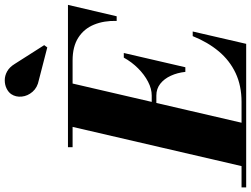

<svg xmlns="http://www.w3.org/2000/svg" viewBox="-192 -912 1056 808"><g transform="rotate(-90 336.0 -508.0)"><path d="M36.5 0 210.5 -750H393L219 0ZM-48.5 0V-19.5H311Q379.5 -19.5 432.5 -44.5Q485.5 -69.5 524 -115.5Q562.5 -161.5 588 -225H607.5L555.5 0ZM437.5 -256Q434 -289.5 421.2 -317.2Q408.5 -345 387.5 -361.5Q366.5 -378 338 -378H274V-397.5H338Q366.5 -397.5 396.2 -413Q426 -428.5 452.5 -455Q479 -481.5 497.5 -515H517L457 -256ZM652 -545Q653.5 -598.5 636.2 -640.5Q619 -682.5 581.5 -706.5Q544 -730.5 485.5 -730.5H120.5V-750H719.5L671.5 -545ZM540.5 -837 403 -872.5Q371.5 -878.5 353.8 -899Q336 -919.5 333.5 -944.5Q331 -969.5 344 -989Q352.5 -1001 368 -1008.5Q383.5 -1016 402.5 -1016Q421.5 -1016 439.5 -1006Q457.5 -996 471 -974L550 -850Z"/></g></svg>

Font: Bodoni Moda ExtraBold
Style: Italic
Weight: 800
Italic angle: -13°
Version: Version 2.005